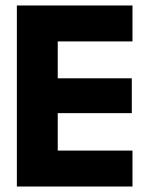

<svg xmlns="http://www.w3.org/2000/svg" viewBox="-20 -680 574 700"><path d="M41.5 -660H463V-529H190.5V-394.5H460.5V-267.5H190.5V-131H463V0H41.5Z"/></svg>

Font: League Spartan Thin
Style: Bold
Weight: 700
Version: Version 2.002